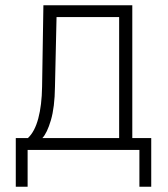

<svg xmlns="http://www.w3.org/2000/svg" viewBox="-20 -570 640 730"><path d="M40 140V-45H86Q112 -69 125.5 -119.5Q139 -170 140 -240L145 -550H483V-45H555V140H510V0H85V140ZM141 -45H433V-505H195L189 -240Q188 -162 173.5 -113Q159 -64 141 -45Z"/></svg>

Font: JetBrains Mono NL Thin
Style: Regular
Weight: 100
Monospace: yes
Designer: Philipp Nurullin, Konstantin Bulenkov
Foundry: JetBrains
Version: Version 2.305; ttfautohint (v1.8.4.7-5d5b)